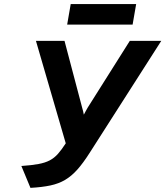

<svg xmlns="http://www.w3.org/2000/svg" viewBox="-20 -898 801 930"><path d="M127.5 12 83.5 -94Q133.4 -97.4 166.1 -103.5Q198.7 -109.5 220.9 -121.2Q243.1 -132.9 260.8 -152.9Q278.5 -172.8 298.5 -203.8L154.1 -700H292.5L378.1 -375.8Q380.6 -367.8 382.6 -359.1Q384.6 -350.4 386.1 -342.6Q389.7 -349.8 394.8 -359Q399.9 -368.2 404.7 -376.6L608.7 -700H761.1L413.7 -156.8Q382.8 -108.3 354.8 -76.8Q326.8 -45.3 295.6 -26.8Q264.4 -8.3 224 0.3Q183.7 8.9 127.5 12ZM305.3 -778.8 322.5 -878.2H639.5L622.3 -778.8Z"/></svg>

Font: Overpass
Style: Italic
Weight: 400
Italic angle: -10°
Designer: Delve Withrington, Dave Bailey, Thomas Jockin
Foundry: Delve Fonts LLC
Version: Version 4.000